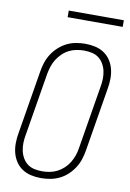

<svg xmlns="http://www.w3.org/2000/svg" viewBox="-98 -963 697 1030"><g transform="rotate(10 250.0 -447.5)"><path d="M200 8Q200 8 199.5 8Q199 8 199 8Q171 8 144.5 2Q118 -4 96.5 -18.5Q75 -33 61 -54.5Q47 -76 40.5 -101.5Q34 -127 34.5 -155Q35 -183 40 -210L97 -555Q101 -580 109 -604.5Q117 -629 131.5 -651.5Q146 -674 166.5 -692.5Q187 -711 210.5 -722.5Q234 -734 259.5 -738.5Q285 -743 310 -743Q310 -743 310 -743Q310 -743 310 -743Q338 -743 364.5 -737Q391 -731 412.5 -716.5Q434 -702 448 -680.5Q462 -659 468.5 -633.5Q475 -608 474.5 -580Q474 -552 469 -525L412 -180Q408 -155 400 -130.5Q392 -106 377.5 -83.5Q363 -61 343 -42.5Q323 -24 299 -12.5Q275 -1 249.5 3.5Q224 8 200 8ZM200 -29Q220 -29 241 -33Q262 -37 281.5 -47Q301 -57 317.5 -72.5Q334 -88 345 -106.5Q356 -125 363 -145Q370 -165 373 -186L430 -531Q434 -552 434.5 -574Q435 -596 430.5 -616.5Q426 -637 415.5 -655Q405 -673 389 -685Q373 -697 352 -701.5Q331 -706 309 -706Q289 -706 268 -702Q247 -698 227.5 -688Q208 -678 192 -662.5Q176 -647 164.5 -628.5Q153 -610 146.5 -590Q140 -570 136 -549L79 -204Q75 -183 74.5 -161Q74 -139 78.5 -118.5Q83 -98 93.5 -80Q104 -62 120 -50Q136 -38 157 -33.5Q178 -29 200 -29ZM491 -867H191V-903H491Z"/></g></svg>

Font: Iosevka SS04 XLt Obl
Style: Regular
Weight: 200
Italic angle: -9°
Monospace: yes
Designer: Belleve Invis
Foundry: Belleve Invis
Version: Version 19.0.0; ttfautohint (v1.8.4)